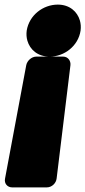

<svg xmlns="http://www.w3.org/2000/svg" viewBox="-20 -596 371 834"><path d="M137 -350C118 -350 98 -333 94 -313L2 179C-3 202 13 218 33 218H183C206 218 224 199 226 179L286 -313C288 -332 275 -350 255 -350ZM330 -463C332 -479 331 -493 327 -507C316 -545 283 -576 231 -576C168 -576 107 -531 96 -463C94 -447 95 -433 99 -419C110 -381 143 -350 196 -350C259 -350 320 -396 330 -463Z"/></svg>

Font: Asimov Print
Style: EIt
Weight: 500
Designer: Google
Version: Version 2.000980; 2014